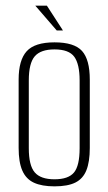

<svg xmlns="http://www.w3.org/2000/svg" viewBox="-20 -653 384 680"><path d="M173 7Q128 7 100 -6Q72 -19 59 -49Q46 -79 46 -129V-371Q46 -440 74.5 -471.5Q103 -503 173 -503Q243 -503 270.5 -472.5Q298 -442 298 -371V-129Q298 -80 286 -50Q274 -20 247 -6.5Q220 7 173 7ZM173 -18Q222 -18 242 -42Q262 -66 262 -128V-368Q262 -426 243 -452Q224 -478 173 -478Q124 -478 103 -453.5Q82 -429 82 -368V-128Q82 -67 103 -42.5Q124 -18 173 -18ZM181 -545 105 -633H146L203 -545Z"/></svg>

Font: Alumni Sans ExtraLight
Style: Regular
Weight: 250
Version: Version 1.018